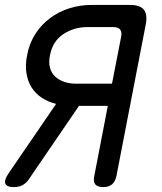

<svg xmlns="http://www.w3.org/2000/svg" viewBox="-38 -750 658 780"><path d="M417 -410 454 -600Q458 -620 450 -630Q442 -640 422 -640H317Q263 -640 219.5 -611.5Q176 -583 165 -525Q159 -497 165 -475Q171 -453 186 -439Q201 -425 223 -417.5Q245 -410 272 -410ZM190 -328Q157 -336 131.5 -353Q106 -370 90.5 -394.5Q75 -419 69.5 -452Q64 -485 72 -525Q81 -574 105.5 -612Q130 -650 165.5 -676.5Q201 -703 244.5 -716.5Q288 -730 335 -730H490Q531 -730 546.5 -710.5Q562 -691 554 -650L435 -35Q430 -12 417 -1Q404 10 381 10Q358 10 349 -1Q340 -12 345 -35L400 -320H283L78 -20Q67 -5 53 2.5Q39 10 18 10Q-11 10 -16.5 -4.5Q-22 -19 -1 -49Z"/></svg>

Font: Maple Mono Normal NL
Style: Italic
Weight: 400
Italic angle: -10°
Monospace: yes
Designer: subframe7536
Version: Version 7.000